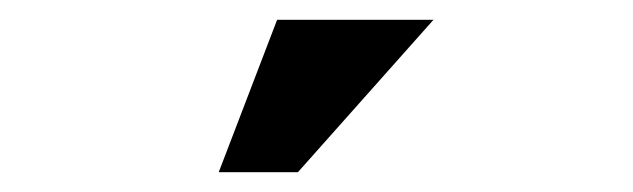

<svg xmlns="http://www.w3.org/2000/svg" viewBox="-20 -740 640 194"><path d="M260 -720H418L281 -566H201Z"/></svg>

Font: PT Mono
Style: Bold
Weight: 700
Monospace: yes
Designer: A.Korolkova, I.Chaeva
Foundry: ParaType Ltd
Version: Version 1.000 OFL